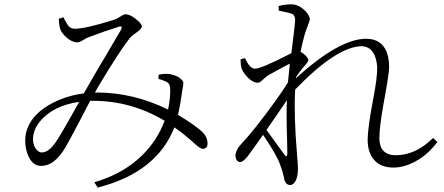

<svg xmlns="http://www.w3.org/2000/svg" viewBox="-20 -802 2040 882"><path d="M234.4 -146.5Q256.8 -177.7 343.8 -334Q226.6 -317.4 166 -247.1Q143.6 -220.7 135.7 -192.4Q124 -148.4 145.5 -117.2Q157.2 -102.5 170.9 -101.6Q198.2 -101.6 222.7 -131.8Q227.5 -137.7 234.4 -146.5ZM708 -439.5 709 -459Q737.3 -464.8 758.8 -461.9Q797.9 -455.1 816.4 -433.6Q822.3 -426.8 822.3 -420.9Q822.3 -412.1 818.4 -393.6Q815.4 -377 814.5 -367.2Q810.5 -334 797.9 -274.4Q881.8 -223.6 913.1 -192.4Q933.6 -170.9 933.6 -140.6Q931.6 -119.1 911.1 -118.2Q899.4 -118.2 866.2 -149.4Q820.3 -190.4 781.2 -216.8Q699.2 -8.8 428.7 59.6L413.1 35.2Q598.6 -18.6 693.4 -162.1Q719.7 -203.1 736.3 -247.1Q583 -338.9 407.2 -338.9H394.5Q379.9 -312.5 350.6 -254.9Q289.1 -136.7 269.5 -107.4Q229.5 -49.8 187.5 -42Q177.7 -40 168 -40Q126 -40 105.5 -96.7Q89.8 -143.6 99.6 -191.4Q121.1 -279.3 227.5 -332Q291 -363.3 365.2 -373L374 -388.7Q399.4 -434.6 469.7 -552.7Q522.5 -641.6 535.2 -664.1Q543.9 -681.6 533.2 -680.7Q530.3 -680.7 527.3 -679.7Q463.9 -660.2 381.8 -628.9Q376 -627 364.3 -619.1Q344.7 -607.4 335.9 -607.4Q306.6 -607.4 275.4 -639.6Q263.7 -652.3 258.8 -663.1Q252 -676.8 250 -715.8L271.5 -722.7Q290 -684.6 299.8 -677.7Q310.5 -669.9 323.2 -669.9Q373 -669.9 502.9 -710.9Q518.6 -715.8 542 -731.4Q549.8 -736.3 555.7 -736.3Q581.1 -736.3 614.3 -706.1Q630.9 -690.4 631.8 -680.7Q631.8 -669.9 606.4 -652.3Q585 -637.7 576.2 -627Q528.3 -566.4 435.5 -411.1Q427.7 -397.5 420.9 -385.7L416 -377H425.8Q591.8 -377 752 -298.8Q763.7 -353.5 761.7 -396.5Q760.7 -417 747.1 -424.8Q746.1 -425.8 745.1 -425.8Q725.6 -435.5 708 -439.5Z M1287.1 -90.8Q1297.9 -77.1 1299.8 -92.8Q1299.8 -94.7 1299.8 -95.7Q1299.8 -112.3 1298.8 -157.2Q1294.9 -277.3 1297.9 -341.8Q1248 -267.6 1204.1 -205.1Q1279.3 -100.6 1287.1 -90.8ZM1969.7 -168 1989.3 -149.4Q1926.8 -67.4 1842.8 -41Q1814.5 -32.2 1787.1 -32.2Q1706.1 -32.2 1678.7 -100.6Q1668.9 -127 1668.9 -159.2Q1668.9 -212.9 1694.3 -346.7Q1712.9 -441.4 1712.9 -493.2Q1706.1 -585.9 1642.6 -589.8Q1527.3 -588.9 1335.9 -390.6Q1329.1 -273.4 1344.7 -89.8Q1348.6 -44.9 1348.6 -28.3Q1348.6 22.5 1328.1 42Q1320.3 47.9 1313.5 47.9Q1291 47.9 1285.2 18.6Q1285.2 17.6 1285.2 16.6Q1278.3 -16.6 1267.6 -43Q1254.9 -84 1192.4 -176.8Q1190.4 -179.7 1188.5 -182.6Q1176.8 -167 1155.3 -135.7Q1127 -97.7 1116.2 -82Q1096.7 -58.6 1084 -57.6Q1067.4 -57.6 1062.5 -79.1Q1061.5 -84 1061.5 -87.9Q1062.5 -109.4 1082 -133.8Q1147.5 -202.1 1247.1 -340.8Q1279.3 -385.7 1302.7 -422.9Q1306.6 -462.9 1311.5 -509.8Q1291 -500 1211.9 -456.1Q1206.1 -453.1 1182.6 -431.6Q1172.9 -421.9 1165 -421.9Q1137.7 -421.9 1108.4 -457Q1094.7 -473.6 1089.8 -488.3Q1085 -505.9 1085 -529.3L1105.5 -535.2Q1127 -487.3 1150.4 -486.3Q1179.7 -486.3 1304.7 -550.8Q1312.5 -554.7 1318.4 -557.6Q1335 -687.5 1335.9 -708Q1335.9 -731.4 1323.2 -737.3Q1318.4 -739.3 1313.5 -741.2Q1282.2 -749 1260.7 -752.9L1259.8 -774.4Q1291 -782.2 1317.4 -782.2Q1354.5 -782.2 1385.7 -748Q1402.3 -729.5 1403.3 -714.8Q1403.3 -707 1391.6 -677.7Q1384.8 -661.1 1379.9 -644.5Q1367.2 -596.7 1360.4 -564.5Q1390.6 -545.9 1395.5 -529.3Q1396.5 -526.4 1396.5 -525.4Q1396.5 -518.6 1378.9 -499Q1375 -494.1 1372.1 -491.2Q1356.4 -472.7 1339.8 -448.2V-443.4Q1538.1 -623 1661.1 -624Q1743.2 -624 1762.7 -542Q1767.6 -519.5 1767.6 -494.1Q1767.6 -462.9 1741.2 -321.3Q1722.7 -217.8 1722.7 -165Q1724.6 -89.8 1796.9 -88.9Q1877 -88.9 1946.3 -147.5Q1958 -157.2 1969.7 -168Z"/></svg>

Font: GenYoMin JP Light
Style: Regular
Weight: 300
Version: Version 1.001;PS 1;hotconv 16.6.51;makeotf.lib2.5.65220 DEVE